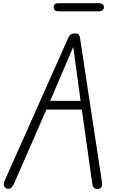

<svg xmlns="http://www.w3.org/2000/svg" viewBox="-20 -1220 735 1240"><path d="M27 -1.5Q12 -5.5 6.2 -18.8Q0.5 -32 11.5 -56L420 -974Q427.5 -991 437.2 -997.5Q447 -1004 464 -1004Q482.5 -1004 488.8 -996.2Q495 -988.5 497 -973L638.5 -43.5Q641.5 -24.5 636 -13Q630.5 -1.5 613 0Q592.5 1.5 585.2 -8.5Q578 -18.5 575.5 -36.5L508.5 -512H279.5L71 -35Q63 -17.5 52.5 -7.8Q42 2 27 -1.5ZM304 -568.5H500.5L475.5 -752L453 -917L382.5 -752ZM359.5 -1147Q341 -1147 333.8 -1154.8Q326.5 -1162.5 326.5 -1173.5Q326.5 -1184.5 333.8 -1192Q341 -1199.5 359.5 -1199.5H618Q636 -1199.5 643.5 -1192Q651 -1184.5 651 -1173.5Q651 -1163 643.2 -1155Q635.5 -1147 618 -1147Z"/></svg>

Font: Edu NSW ACT Cursive
Style: Regular
Weight: 400
Designer: Tina and Corey Anderson, Eben Sorkin, Mirko Velimirovic
Foundry: Sorkin Type Co.
Version: Version 2.000